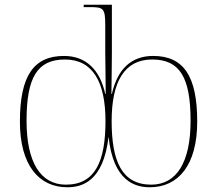

<svg xmlns="http://www.w3.org/2000/svg" viewBox="-20 -780 916 810"><path d="M264 10C326 10 416 -14 438 -203C458 -15 550 10 612 10C732 10 812 -83 812 -267C812 -460 754 -544 626 -544C534 -544 476 -489 452 -384H450C451 -459 452 -522 452 -560V-760H333V-750H357C417 -750 424 -746 424 -672V-559C424 -510 426 -457 426 -384H424C401 -487 342 -544 250 -544C122 -544 64 -460 64 -267C64 -83 144 10 264 10ZM258 -1C150 -1 92 -97 92 -270C92 -453 137 -529 254 -529C372 -529 425 -433 425 -269C425 -100 382 -1 258 -1ZM618 -1C494 -1 451 -100 451 -269C451 -434 504 -529 622 -529C739 -529 784 -453 784 -270C784 -97 726 -1 618 -1Z"/></svg>

Font: Noto Serif Display Thin
Style: Regular
Weight: 100
Designer: Monotype Design Team
Foundry: Monotype Imaging Inc.
Version: Version 2.009